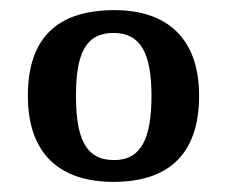

<svg xmlns="http://www.w3.org/2000/svg" viewBox="-20 -739 448 379"><path d="M204 -380C314 -380 373 -436 373 -550C373 -664 309 -719 206 -719C93 -719 35 -664 35 -550C35 -436 97 -380 204 -380ZM205 -423C149 -423 130 -466 130 -550C130 -633 149 -674 204 -674C258 -674 279 -633 279 -550C279 -466 259 -423 205 -423Z"/></svg>

Font: Noto Serif Yezidi Medium
Style: Regular
Weight: 500
Designer: Dalton Maag Ltd
Foundry: Dalton Maag Ltd
Version: Version 1.001